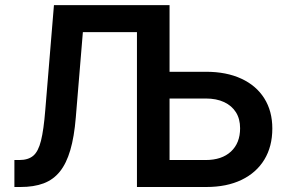

<svg xmlns="http://www.w3.org/2000/svg" viewBox="-20 -748 1151 768"><path d="M37.6 0V-107.9H57.1Q92.8 -107.9 113 -125Q133.3 -142.1 144 -185.3Q154.8 -228.5 161.1 -307.6L195.8 -727.5H543.5V-619.6H311.5L283.2 -278.3Q276.9 -200.7 261.2 -147.5Q245.6 -94.2 219.5 -61.8Q193.4 -29.3 154.5 -14.6Q115.7 0 62 0ZM614.7 -460.9H804.2Q885.7 -460.9 945.3 -433.3Q1004.9 -405.8 1037.1 -354.7Q1069.3 -303.7 1069.3 -233.9Q1069.3 -162.1 1037.4 -109.6Q1005.4 -57.1 946.3 -28.6Q887.2 0 805.2 0H527.8V-727.5H658.2V-107.9H802.7Q867.2 -107.9 903.8 -141.8Q940.4 -175.8 940.4 -234.9Q940.4 -272.5 923.8 -298.8Q907.2 -325.2 876.5 -339.6Q845.7 -354 802.7 -354H614.7Z"/></svg>

Font: Inter 17pt SemiBold
Style: Regular
Weight: 600
Version: Version 4.001;git-66647c0bb